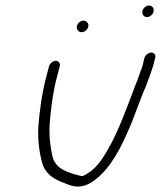

<svg xmlns="http://www.w3.org/2000/svg" viewBox="-20 -654 585 698"><path d="M498 -614.5C494.8 -602.4 502.8 -592 514.1 -592C525 -592 535.4 -600.5 538.2 -611.5C541.4 -623.6 533.5 -634 522.1 -634C511.3 -634 500.9 -625.5 498 -614.5ZM259.6 -559.5C256.7 -548.2 264.9 -537 276.2 -537C287.5 -537 297.9 -545.2 300.8 -556.5C303.8 -567.8 295.5 -579 284.2 -579C273 -579 262.6 -570.8 259.6 -559.5ZM158.2 -413 148 -374C131.7 -311.8 123.7 -248.8 119.3 -192C116.9 -145.6 123 -98.8 132.8 -64C142.1 -24.9 173.7 -2.4 213.1 11C242 23.9 271.8 33.4 310.4 10C367.2 -24.2 409.2 -94.8 440.8 -167C466.8 -222.6 486.6 -286.5 510.1 -340C516.5 -357 516.5 -357 523 -374C529.7 -394.8 537.6 -412.8 541.2 -432L544.3 -444C547.1 -454.3 540 -463 529.8 -463C520.2 -463 507.8 -453.5 505.3 -444L502.2 -432C500.9 -424.7 498.8 -416.3 495.7 -407C487.3 -386.5 481.6 -366 472.4 -345C442.4 -266.1 409.8 -172.5 368.3 -104C347.5 -67.8 326.2 -39.7 295.8 -22C286.9 -16 280.2 -13.3 275.7 -14C226.3 -26.1 184 -39.4 171.5 -82C163.9 -114 157.8 -157.6 160.4 -200C164 -252.9 171.7 -315.7 187 -374L197.2 -413C199.9 -423.3 193.1 -433 183 -433C172.8 -433 160.9 -423.3 158.2 -413Z"/></svg>

Font: Just Breathe
Style: Obl5
Weight: 400
Foundry: Cannot Into Space Fonts
Version: Version 0.72